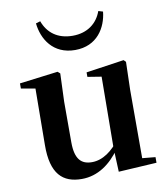

<svg xmlns="http://www.w3.org/2000/svg" viewBox="-90 -891 858 982"><g transform="rotate(-10 339.0 -399.5)"><path d="M255.7 16.2C339.9 16.2 406.2 -33 456 -103H503.2L469.6 -153.8C430.2 -98 378.5 -59.5 321.8 -59.5C267.4 -59.5 234.7 -88.6 234.7 -177.8V-388.7L240.2 -534.8L228 -545.4L28.4 -520.2V-493.5L132 -475.4L102 -497.7L99.3 -187.9C97.6 -37 157.3 16.2 255.7 16.2ZM447.6 12.4 645.6 0.7V-28.5L577.6 -35V-388.7L581.6 -534.8L570.9 -545.4L373.7 -516.6V-493.2L445.6 -481.6L442.4 -111.9V-109.4ZM162.3 -808.2C170.6 -726.6 221.5 -639.3 336.8 -639.3C451.4 -639.3 502.3 -726.6 510.6 -808.2L487.1 -815.2C465.7 -754.8 414.5 -713.3 336.8 -713.3C258.4 -713.3 207.9 -753.3 185.5 -815.2Z"/></g></svg>

Font: Source Han Serif CN VF
Style: Regular
Weight: 250
Designer: Ryoko NISHIZUKA 西塚涼子 (kana & ideographs); Frank Grießhammer (Latin, Greek & Cyrillic); Wenlong ZHANG 张文龙 (bopomofo); San
Foundry: Adobe
Version: Version 2.002;hotconv 1.1.0;makeotfexe 2.6.0